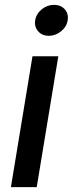

<svg xmlns="http://www.w3.org/2000/svg" viewBox="-20 -771 300 791"><path d="M24.9 0 113.8 -539.1H220.2L131.3 0ZM181.2 -623.5Q153.3 -623.5 137 -642.3Q120.6 -661.1 125 -687.5Q129.4 -714.4 152.1 -732.7Q174.8 -751 202.6 -751Q230.5 -751 246.8 -732.7Q263.2 -714.4 258.8 -687.5Q254.9 -661.1 231.9 -642.3Q209 -623.5 181.2 -623.5Z"/></svg>

Font: Inter 18pt Medium
Style: Italic
Weight: 500
Italic angle: -9.3988°
Designer: Rasmus Andersson
Foundry: rsms
Version: Version 4.001;git-66647c0bb